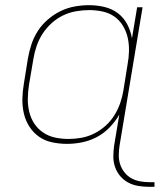

<svg xmlns="http://www.w3.org/2000/svg" viewBox="-20 -548 640 742"><path d="M556 174Q535 174 514 170.5Q493 167 475.5 157.5Q458 148 445 133Q432 118 425 98.5Q418 79 418 58Q418 37 421 15L441 -105Q426 -79 404 -56Q382 -33 354.5 -18.5Q327 -4 297.5 2Q268 8 239 8Q210 8 181.5 2Q153 -4 131 -19.5Q109 -35 94 -58Q79 -81 72.5 -108.5Q66 -136 66.5 -165Q67 -194 72 -223L88 -323Q93 -351 102 -378Q111 -405 127 -429.5Q143 -454 166 -473.5Q189 -493 215 -505.5Q241 -518 269 -523Q297 -528 324 -528Q355 -528 384 -521Q413 -514 435.5 -497Q458 -480 471.5 -454.5Q485 -429 490 -400L510 -520H531L442 15Q439 34 439 52.5Q439 71 444.5 87.5Q450 104 461 118Q472 132 487 140.5Q502 149 520 152.5Q538 156 556 156H577V174ZM245 -11Q269 -11 294.5 -15.5Q320 -20 344 -32Q368 -44 388 -62Q408 -80 422 -102.5Q436 -125 444.5 -149.5Q453 -174 457 -199L473 -299Q478 -325 478.5 -351.5Q479 -378 473.5 -402.5Q468 -427 455 -448.5Q442 -470 422 -484Q402 -498 376.5 -503.5Q351 -509 325 -509Q300 -509 274 -504.5Q248 -500 224 -488.5Q200 -477 179.5 -458.5Q159 -440 144.5 -417.5Q130 -395 121.5 -370Q113 -345 109 -320L92 -220Q88 -194 87.5 -167.5Q87 -141 93 -116Q99 -91 112.5 -70.5Q126 -50 146.5 -36Q167 -22 192.5 -16.5Q218 -11 245 -11Z"/></svg>

Font: Iosevka SS04 Thin Extended
Style: Italic
Weight: 100
Width: 7
Italic angle: -9°
Monospace: yes
Designer: Belleve Invis
Foundry: Belleve Invis
Version: Version 19.0.0; ttfautohint (v1.8.4)